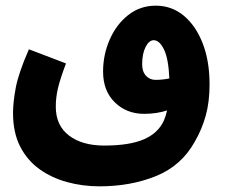

<svg xmlns="http://www.w3.org/2000/svg" viewBox="-20 -470 795 678"><path d="M331 188Q272 188 217 173Q162 158 119 127Q76 96 51 47Q26 -2 26 -71Q26 -108 35.5 -159.5Q45 -211 82 -296L213 -246Q192 -190 184.5 -158Q177 -126 177 -93Q177 -27 223.5 8.5Q270 44 348 44Q437 44 488 22Q539 0 559 -45Q566 -62 570 -80Q533 -68 489 -68Q427 -68 385.5 -108.5Q344 -149 344 -217Q344 -277 367.5 -330.5Q391 -384 433 -417Q475 -450 530 -450Q586 -450 628.5 -415Q671 -380 695.5 -317.5Q720 -255 720 -172Q720 -110 706.5 -61.5Q693 -13 668 30Q621 115 531.5 151.5Q442 188 331 188ZM482 -243Q482 -217 495.5 -202.5Q509 -188 529 -188Q554 -188 578 -193Q575 -263 559 -295.5Q543 -328 523 -328Q506 -328 494 -304Q482 -280 482 -243Z"/></svg>

Font: Noto Sans Arabic ExtCond ExtBd
Style: Regular
Weight: 800
Width: 2
Designer: Monotype Design Team, Nadine Chahine, Nizar Qandah and Khaled Hosny
Foundry: Monotype Imaging Inc.
Version: Version 2.012; ttfautohint (v1.8.4.7-5d5b)